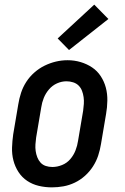

<svg xmlns="http://www.w3.org/2000/svg" viewBox="-20 -801 540 829"><path d="M204 8Q175 8 147.5 1.5Q120 -5 97.5 -20Q75 -35 60 -58Q45 -81 38 -108Q31 -135 32 -164Q33 -193 37 -221L59 -351Q63 -376 71 -400.5Q79 -425 93.5 -447.5Q108 -470 128.5 -488Q149 -506 172.5 -517.5Q196 -529 221 -535Q246 -541 272 -541Q301 -541 328 -533Q355 -525 377.5 -510Q400 -495 415 -472Q430 -449 437 -422.5Q444 -396 443.5 -366.5Q443 -337 438 -309L416 -179Q412 -154 404 -129.5Q396 -105 381.5 -82.5Q367 -60 347 -42Q327 -24 303 -12.5Q279 -1 254 3.5Q229 8 204 8ZM206 -80Q227 -80 248 -88.5Q269 -97 283.5 -114Q298 -131 306 -151.5Q314 -172 317 -193L339 -323Q341 -338 342 -352.5Q343 -367 341 -381.5Q339 -396 334 -409Q329 -422 319.5 -431.5Q310 -441 296 -445.5Q282 -450 267 -450Q246 -450 226 -441Q206 -432 191.5 -415Q177 -398 169 -378Q161 -358 158 -337L136 -207Q134 -192 133 -177.5Q132 -163 134 -149Q136 -135 141 -122Q146 -109 155 -99Q164 -89 177.5 -84.5Q191 -80 206 -80ZM278 -585 229 -635 387 -781 448 -719Z"/></svg>

Font: Iosevka Curly Slab SmBdObl
Style: Regular
Weight: 600
Italic angle: -9°
Monospace: yes
Designer: Belleve Invis
Foundry: Belleve Invis
Version: Version 11.0.0; ttfautohint (v1.8.3)